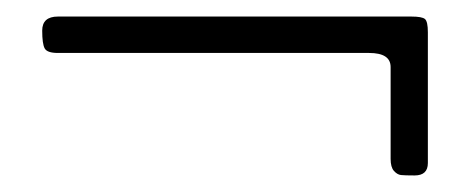

<svg xmlns="http://www.w3.org/2000/svg" viewBox="-20 -252 567 232"><path d="M31 -215Q31 -232 50 -232H477Q490 -232 493.5 -229Q497 -226 497 -213V-55Q497 -40 481 -40Q469 -40 464.5 -40.5Q460 -41 456 -45.5Q452 -50 452 -60V-171Q452 -188 426 -188H50Q37 -188 34 -193.5Q31 -199 31 -215Z"/></svg>

Font: OFL Sorts Mill Goudy TT
Style: Regular
Weight: 500
Version: Version 003.000